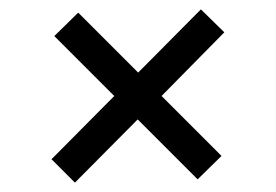

<svg xmlns="http://www.w3.org/2000/svg" viewBox="-20 -496 590 410"><path d="M140 -106 90 -156 224 -291 96 -419 147 -469 275 -341 409 -476 459 -427 325 -291 453 -163 402 -113 274 -241Z"/></svg>

Font: DM Sans 12pt
Style: Regular
Weight: 400
Version: Version 4.004;gftools[0.9.30]